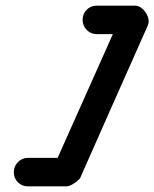

<svg xmlns="http://www.w3.org/2000/svg" viewBox="-20 -611 547 681"><path d="M323 -490Q302 -490 287.5 -505Q273 -520 273 -541Q273 -562 287.5 -576.5Q302 -591 323 -591Q357 -591 390.5 -591Q424 -591 458 -591Q470 -591 480 -584Q490 -577 497 -566Q504 -556 506.5 -543.5Q509 -531 504 -520Q444 -385 384 -250Q324 -115 264 21Q262 24 256 29.5Q250 35 243 39Q236 44 228.5 47Q221 50 217 50Q183 50 148.5 50Q114 50 79 50Q79 50 79 50Q79 50 79 50Q58 50 43.5 35.5Q29 21 29 0Q29 -21 43.5 -36Q58 -51 79 -51Q114 -51 148.5 -51Q183 -51 217 -51Q221 -51 214 -44.5Q207 -38 197 -32Q187 -25 178.5 -21Q170 -17 171 -21Q231 -156 291.5 -291Q352 -426 412 -561Q417 -572 429 -562Q441 -552 451 -536Q462 -521 466 -505.5Q470 -490 458 -490Q424 -490 390.5 -490Q357 -490 323 -490Q323 -490 323 -490Q323 -490 323 -490Z"/></svg>

Font: FRB American Cursive Ultra
Style: Bold Italic
Weight: 1000
Italic angle: -25°
Version: Version 2.0;Modular Font Editor K font №1